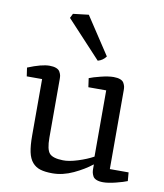

<svg xmlns="http://www.w3.org/2000/svg" viewBox="-84 -813 765 896"><g transform="rotate(10 298.0 -365.0)"><path d="M342.3 -540 180.2 -714.4 190.4 -735.4 264.2 -744.1 380.9 -566.9Q366.7 -546.9 342.3 -540ZM101.6 -143.1V-410.6H28.8L22.9 -451.2Q88.4 -478 125.5 -478Q144.5 -478 157 -473.1Q169.4 -468.3 174.6 -459Q179.7 -449.7 181.2 -442.6Q182.6 -435.5 182.6 -425.8V-147.5Q182.6 -90.8 199 -73Q215.3 -55.2 262.2 -54.2Q291 -53.2 333.3 -66.7Q375.5 -80.1 405.3 -96.7V-410.6H320.8L314.9 -452.6Q332.5 -460 368.7 -469Q404.8 -478 429.2 -478Q448.2 -478 460.7 -473.1Q473.1 -468.3 478 -459Q482.9 -449.7 484.4 -442.6Q485.8 -435.5 485.8 -425.8V-51.8H574.7L578.1 -11.2Q561 -3.9 525.1 5.1Q489.3 14.2 464.8 14.2Q445.8 14.2 433.3 9Q420.9 3.9 416.3 -5.6Q411.6 -15.1 410.2 -22.2Q408.7 -29.3 408.7 -39.6V-59.6H407.2Q373 -32.2 323.5 -9Q273.9 14.2 224.6 14.2Q189.9 14.2 167.5 7.3Q145 0.5 129.6 -17.3Q114.3 -35.2 107.9 -65.4Q101.6 -95.7 101.6 -143.1Z"/></g></svg>

Font: Fjord
Style: One
Weight: 400
Designer: Viktoriya Grabowska
Foundry: Viktoriya Grabowska
Version: Version 1.002